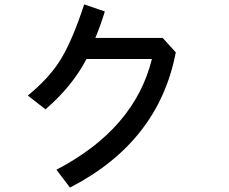

<svg xmlns="http://www.w3.org/2000/svg" viewBox="-20 -807 1040 872"><path d="M106.4 -373Q209 -457 260.7 -545.4Q312.5 -633.8 362.3 -787.1L456.1 -754.9Q437.5 -693.4 413.1 -634.8H718.8L778.3 -569.3Q701.2 -163.1 297.9 44.9L236.3 -36.1Q591.8 -221.7 669.9 -539.1H373Q306.6 -413.1 186.5 -310.5Z"/></svg>

Font: Gothic A1 SemiBold
Style: Regular
Weight: 600
Version: Version 2.50